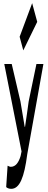

<svg xmlns="http://www.w3.org/2000/svg" viewBox="-20 -973 300 1212"><path d="M51 219C104 219 133 147 152 1L254 -569H210L161 -333C154 -279 146 -226 138 -172H136C127 -228 118 -281 109 -333L54 -569H7L116 -17L110 12C98 52 79 80 48 80C41 80 33 75 28 73L19 208C27 215 38 219 51 219ZM104 -741 127 -655 215 -835 183 -953Z"/></svg>

Font: 寒蝉无机体 CompactMedium
Style: Regular
Weight: 500
Width: 3
Designer: ChillTanhei {Warren2060}; 
Source Han Sans {Ryoko NISHIZUKA 西塚涼子 (kana, bopomofo & ideographs); Paul D. Hunt (Latin, Gre
Foundry: ChillType&Adobe
Version: Version 1.000;Glyphs 3.1.1 (3135)